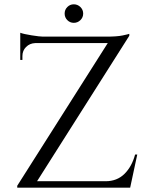

<svg xmlns="http://www.w3.org/2000/svg" viewBox="-20 -871 691 891"><path d="M353 -777.5Q340 -765 322.5 -765Q305 -765 292.5 -777.5Q280 -790 280 -808Q280 -826 292.5 -838.5Q305 -851 322.5 -851Q340 -851 353 -838.5Q366 -826 366 -808Q366 -790 353 -777.5ZM84 -611V-593H74V-719Q89 -713 127 -707Q165 -701 179.5 -701Q194 -701 195 -701H474Q523 -701 549 -706.5Q575 -712 580 -714V-705L152 -30H470Q523 -30 557.5 -64Q592 -98 607 -154H617L584 0H60V-9L480 -671H143Q118 -670 101 -653Q84 -636 84 -611Z"/></svg>

Font: Cinzel Decorative
Style: Regular
Weight: 400
Designer: Natanael Gama
Version: Version 1.002;PS 001.002;hotconv 1.0.56;makeotf.lib2.0.21325